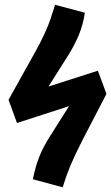

<svg xmlns="http://www.w3.org/2000/svg" viewBox="-20 -778 470 812"><path d="M212.9 -757.8 338.9 -724.1Q332 -675.3 312.7 -628.4Q293.5 -581.5 253.9 -521L185.1 -412.1L394 -479L430.2 -380.9L328.1 -184.1Q295.4 -119.6 277.3 -76.4Q259.3 -33.2 245.1 14.2L119.1 -20Q128.9 -70.8 145.5 -113.5Q162.1 -156.2 192.9 -204.1L272 -329.1L51.8 -257.8L16.1 -356L129.9 -560.1Q152.3 -600.1 168.7 -636.2Q185.1 -672.4 192.6 -694.8Q200.2 -717.3 212.9 -757.8Z"/></svg>

Font: Fira Sans Compressed
Style: Bold Italic
Weight: 700
Width: 3
Italic angle: -8°
Designer: Carrois Corporate & Edenspiekermann AG
Foundry: Carrois Corporate GbR & Edenspiekermann AG
Version: Version 4.203;PS 004.203;hotconv 1.0.88;makeotf.lib2.5.64775